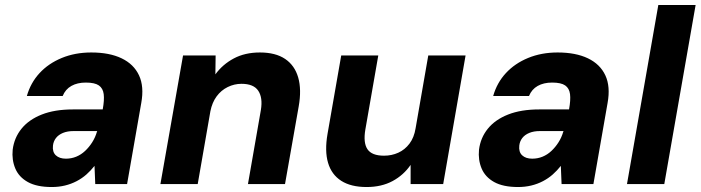

<svg xmlns="http://www.w3.org/2000/svg" viewBox="-20 -740 2817 772"><path d="M188 12Q128 12 92 -8Q56 -28 41.5 -62.5Q27 -97 31 -138Q37 -186 66.5 -222.5Q96 -259 148 -279.5Q200 -300 273 -300H393Q400 -338 397 -361.5Q394 -385 377.5 -396.5Q361 -408 325 -408Q291 -408 267 -394.5Q243 -381 232 -354H88Q103 -407 139 -446Q175 -485 228.5 -507Q282 -529 347 -529Q420 -529 469 -505.5Q518 -482 539 -437Q560 -392 548 -326L491 0H363L360 -73Q345 -54 327.5 -38.5Q310 -23 288 -11.5Q266 0 241 6Q216 12 188 12ZM245 -102Q267 -102 286.5 -110Q306 -118 322 -133Q338 -148 350.5 -167.5Q363 -187 370 -211L371 -213H276Q251 -213 233 -205.5Q215 -198 205 -185Q195 -172 193 -155Q190 -129 204.5 -115.5Q219 -102 245 -102Z M625 0 716 -517H847L846 -441Q875 -481 920 -505Q965 -529 1025 -529Q1088 -529 1126.5 -503Q1165 -477 1179 -428.5Q1193 -380 1181 -312L1126 0H977L1029 -298Q1037 -347 1018.5 -375Q1000 -403 951 -403Q922 -403 895.5 -390Q869 -377 851 -352.5Q833 -328 826 -293L775 0Z M1454 12Q1391 12 1352 -13Q1313 -38 1299 -85.5Q1285 -133 1297 -202L1352 -517H1501L1449 -219Q1440 -166 1457.5 -140Q1475 -114 1524 -114Q1555 -114 1581.5 -126Q1608 -138 1626.5 -162.5Q1645 -187 1651 -224L1702 -517H1852L1762 0H1631V-77Q1603 -36 1558.5 -12Q1514 12 1454 12Z M2063 12Q2003 12 1967 -8Q1931 -28 1916.5 -62.5Q1902 -97 1906 -138Q1912 -186 1941.5 -222.5Q1971 -259 2023 -279.5Q2075 -300 2148 -300H2268Q2275 -338 2272 -361.5Q2269 -385 2252.5 -396.5Q2236 -408 2200 -408Q2166 -408 2142 -394.5Q2118 -381 2107 -354H1963Q1978 -407 2014 -446Q2050 -485 2103.5 -507Q2157 -529 2222 -529Q2295 -529 2344 -505.5Q2393 -482 2414 -437Q2435 -392 2423 -326L2366 0H2238L2235 -73Q2220 -54 2202.5 -38.5Q2185 -23 2163 -11.5Q2141 0 2116 6Q2091 12 2063 12ZM2120 -102Q2142 -102 2161.5 -110Q2181 -118 2197 -133Q2213 -148 2225.5 -167.5Q2238 -187 2245 -211L2246 -213H2151Q2126 -213 2108 -205.5Q2090 -198 2080 -185Q2070 -172 2068 -155Q2065 -129 2079.5 -115.5Q2094 -102 2120 -102Z M2501 0 2627 -720H2777L2651 0Z"/></svg>

Font: DM Sans 11pt Black
Style: Italic
Weight: 900
Italic angle: -10°
Version: Version 4.004;gftools[0.9.30]